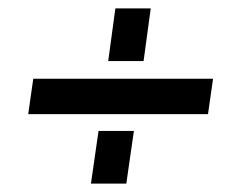

<svg xmlns="http://www.w3.org/2000/svg" viewBox="-20 -501 573 456"><path d="M237 -356H321L338 -481H254ZM47 -230H474L486 -314H59ZM196 -65H280L298 -190H214Z"/></svg>

Font: Mohave
Style: Italic
Weight: 400
Italic angle: -8°
Designer: Gumpita Rahayu
Foundry: Tokotype
Version: Version 2.002;PS 002.002;hotconv 1.0.88;makeotf.lib2.5.64775